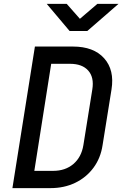

<svg xmlns="http://www.w3.org/2000/svg" viewBox="-20 -970 640 990"><path d="M44 0 160 -730H356Q463 -730 517 -669.5Q571 -609 555 -509L509 -222Q499 -155 462 -105Q425 -55 368 -27.5Q311 0 240 0ZM157 -89H254Q317 -89 358.5 -124.5Q400 -160 410 -222L456 -509Q466 -571 435 -606Q404 -641 341 -641H244ZM339 -810 221 -950H324L392 -873L482 -950H591L430 -810Z"/></svg>

Font: JetBrains Mono NL Medium
Style: Italic
Weight: 500
Italic angle: -9°
Monospace: yes
Designer: Philipp Nurullin, Konstantin Bulenkov
Foundry: JetBrains
Version: Version 2.305; ttfautohint (v1.8.4.7-5d5b)